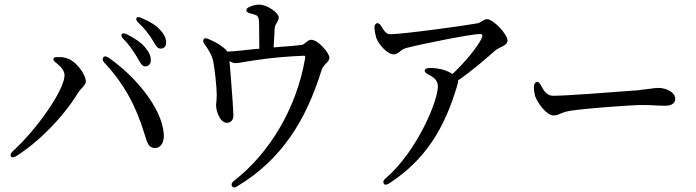

<svg xmlns="http://www.w3.org/2000/svg" viewBox="-20 -774 3010 830"><path d="M570 -531 578 -517C588 -500 595 -487 608 -487C623 -487 632 -498 632 -514C632 -531 626 -547 606 -571C590 -590 562 -609 528 -626C517 -631 509 -631 506 -626C503 -620 506 -613 514 -605C540 -579 556 -553 570 -531ZM27 -98C30 -92 39 -92 50 -99C154 -165 255 -271 317 -372C323 -382 328 -386 333 -392C342 -402 351 -411 351 -422C351 -453 307 -513 266 -523C253 -528 237 -527 224 -527C217 -527 212 -525 211 -519C210 -513 214 -509 223 -502C241 -488 259 -469 259 -449C259 -384 135 -210 35 -120C26 -112 24 -104 27 -98ZM432 -502C513 -416 567 -319 605 -194C616 -156 623 -134 650 -134C675 -134 691 -159 688 -195C680 -309 561 -448 449 -525C438 -532 430 -532 426 -525C422 -517 424 -510 432 -502ZM579 -675C605 -651 620 -630 635 -608L646 -590C655 -575 662 -564 674 -564C690 -564 698 -574 698 -590C698 -609 690 -627 669 -648C654 -665 627 -681 592 -696C580 -702 572 -701 570 -696C567 -691 570 -683 579 -675Z M860 -604C857 -598 858 -591 865 -582C880 -561 895 -539 902 -508C908 -478 917 -397 917 -364C917 -356 916 -348 916 -340C915 -332 914 -325 914 -320C914 -291 933 -242 961 -243C979 -244 989 -255 989 -277C989 -289 984 -362 979 -426C976 -460 974 -492 972 -510C980 -505 989 -501 998 -501C1006 -501 1020 -503 1040 -507C1085 -514 1166 -528 1292 -533C1300 -533 1301 -533 1298 -517C1262 -310 1148 -113 991 8C981 16 979 24 983 31C987 38 995 38 1006 31C1196 -83 1303 -252 1371 -474C1375 -484 1380 -489 1386 -496C1395 -505 1404 -514 1404 -524C1404 -546 1354 -602 1326 -602C1317 -602 1310 -597 1303 -591C1297 -586 1290 -581 1285 -580C1264 -577 1231 -574 1198 -572L1163 -569C1164 -595 1166 -626 1167 -646C1168 -662 1172 -669 1177 -676C1181 -684 1185 -690 1185 -699C1185 -717 1137 -754 1100 -754C1085 -754 1072 -750 1060 -745C1049 -740 1044 -735 1045 -729C1045 -723 1051 -719 1062 -716C1067 -715 1072 -714 1077 -712C1086 -709 1093 -707 1096 -699C1099 -694 1099 -686 1100 -674C1100 -650 1101 -597 1101 -563C1092 -563 1083 -562 1073 -561C1036 -557 996 -552 963 -551C959 -557 952 -564 938 -574C923 -586 903 -596 882 -605C870 -610 863 -610 860 -604Z M1608 -673C1601 -670 1598 -663 1599 -652C1600 -637 1603 -622 1607 -609C1618 -580 1656 -539 1681 -539C1693 -539 1698 -544 1706 -549C1713 -555 1721 -562 1734 -566C1816 -587 2020 -627 2054 -627C2066 -627 2069 -622 2060 -604C2039 -564 1987 -502 1936 -454C1922 -464 1898 -474 1870 -478C1858 -480 1848 -480 1836 -480C1823 -479 1817 -476 1816 -470C1815 -464 1819 -459 1830 -453C1854 -441 1873 -427 1873 -401C1873 -338 1784 -121 1647 -3C1637 5 1635 13 1639 20C1643 26 1651 26 1662 19C1819 -83 1902 -219 1957 -406C1960 -416 1961 -421 1960 -426C2027 -473 2090 -528 2120 -555C2127 -561 2134 -564 2141 -568C2157 -575 2174 -584 2174 -598C2174 -627 2112 -691 2086 -691C2077 -691 2071 -687 2065 -683C2058 -679 2051 -674 2043 -673C1996 -664 1721 -626 1666 -626C1651 -626 1641 -639 1628 -661C1621 -672 1614 -676 1608 -673Z M2299 -419C2292 -416 2288 -410 2288 -398C2288 -385 2290 -372 2293 -359C2305 -326 2344 -275 2372 -275C2384 -275 2392 -278 2401 -282C2413 -287 2428 -293 2452 -296C2509 -305 2705 -320 2755 -320C2782 -320 2802 -319 2820 -318C2833 -317 2845 -317 2857 -317C2886 -317 2899 -330 2899 -347C2899 -375 2861 -394 2825 -394C2815 -394 2803 -392 2787 -390L2731 -383C2724 -383 2714 -382 2699 -381C2620 -375 2431 -360 2371 -360C2345 -360 2332 -379 2318 -406C2312 -417 2306 -422 2299 -419Z"/></svg>

Font: 寒蝉锦书宋 CompactLight
Style: Bold
Weight: 400
Width: 4
Designer: 寒蝉锦书宋{Warren} 思源宋体{Ryoko NISHIZUKA 西塚涼子 (kana & ideographs); Frank Grießhammer (Latin, Greek & Cyrillic); Wenlong ZHANG 
Foundry: Adobe & ChillType
Version: Version 2.000;Glyphs 3.1.1 (3135)